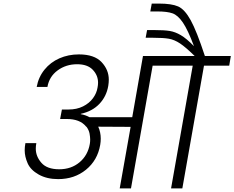

<svg xmlns="http://www.w3.org/2000/svg" viewBox="-20 -1053 1310 1073"><path d="M1270 -740 1261 -686H1120L999 0H936L1057 -686H833L712 0H649L710 -344L529 -345Q543 -314 543 -278Q543 -261 540 -243Q525 -157 460.5 -104.5Q396 -52 305 -52Q242 -52 196.5 -77.5Q151 -103 134.5 -140.5Q118 -178 118 -213Q118 -232 122 -253H183Q180 -237 180 -222Q180 -179 211.5 -143Q243 -107 311 -107Q378 -107 424.5 -146Q471 -185 482 -249Q484 -261 484 -273Q484 -287 480.5 -306.5Q477 -326 463 -345H461L460 -347Q426 -388 353 -388H316L326 -441H363Q409 -441 444 -458.5Q479 -476 499.5 -504Q520 -532 525 -563Q528 -578 528 -591Q528 -632 498.5 -663Q469 -694 411 -694Q349 -694 302 -659.5Q255 -625 245 -567H185Q195 -622 228.5 -663.5Q262 -705 312 -727Q362 -749 421 -749Q507 -749 547.5 -706Q588 -663 588 -608Q588 -591 585 -573Q575 -514 535.5 -472.5Q496 -431 432 -417L431 -415Q459 -410 480 -398H719L779 -740H1068Q1018 -789 986.5 -810Q955 -831 924 -836.5Q893 -842 834 -842H794L802 -885H841Q898 -885 928.5 -880Q959 -875 990.5 -856.5Q1022 -838 1064 -795Q1030 -886 1002 -927Q974 -968 944 -978.5Q914 -989 861 -989H820L828 -1033H868Q939 -1033 975.5 -1017Q1012 -1001 1045.5 -940.5Q1079 -880 1125 -740Z"/></svg>

Font: Fz Poppins Light
Style: Italic
Weight: 300
Italic angle: -10°
Designer: Ninad Kale (Devanagari), Jonny Pinhorn (Latin)
Foundry: Indian Type Foundry
Version: Vit hóa bi Vntype.Com & FontZin.Com